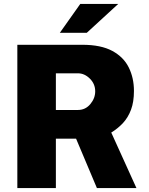

<svg xmlns="http://www.w3.org/2000/svg" viewBox="-20 -949 754 969"><path d="M67.5 0V-723H395.5Q489.5 -723 546.8 -692Q604 -661 630 -608.2Q656 -555.5 656 -490Q656 -434.5 641.2 -395.2Q626.5 -356 600.8 -328.2Q575 -300.5 541.5 -280L668.5 0H469L364 -249H262V0ZM262 -394H373.5Q411 -394 435.8 -423.5Q460.5 -453 460.5 -488Q460.5 -525.5 433.5 -552.2Q406.5 -579 373.5 -579H262ZM282 -783.5 385 -929H576.5L418 -783.5Z"/></svg>

Font: Public Sans Thin Black
Style: Regular
Weight: 900
Version: Version 2.001